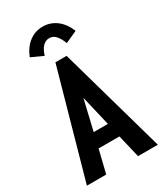

<svg xmlns="http://www.w3.org/2000/svg" viewBox="-202 -900 843 982"><g transform="rotate(-30 219.0 -409.0)"><path d="M312 0 280 -135H157L124 0H10L186 -627H252L429 0ZM219 -398 177 -220H261ZM155 -683 85 -715Q106 -766 141 -792Q176 -818 220 -818Q264 -818 299.5 -792Q335 -766 356 -715L286 -683Q273 -716 257.5 -733Q242 -750 220 -750Q176 -750 155 -683Z"/></g></svg>

Font: Inconsolata SemiCondensed ExtraBold
Style: Regular
Weight: 800
Width: 4
Monospace: yes
Designer: Raph Levien, Cyreal, Brenton Simpson
Foundry: Raph Levien, Cyreal, Google
Version: Version 3.100; ttfautohint (v1.8.4.7-5d5b)